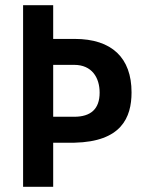

<svg xmlns="http://www.w3.org/2000/svg" viewBox="-20 -720 555 740"><path d="M185 -470H266C334 -470 364 -421 364 -363C364 -300 330 -270 266 -270H185ZM69 -700V0H185V-170H267C447 -174 487 -266 487 -364C487 -497 411 -570 268 -570H185V-700Z"/></svg>

Font: Mint Spirit No2
Style: Bold
Weight: 700
Designer: HARENDAL Hirwen
Foundry: Arkandis Digital Foundry.
Version: Version 1.004;FFEdit